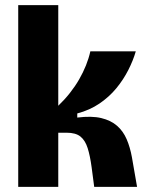

<svg xmlns="http://www.w3.org/2000/svg" viewBox="-20 -728 572 748"><path d="M51 0V-708H207V-316Q232 -340 252.5 -366Q273 -392 288.5 -419Q304 -446 315 -473.5Q326 -501 332 -528H509Q499 -493 480 -455.5Q461 -418 433.5 -384.5Q406 -351 368 -325Q330 -299 281 -286V-270Q337 -277 374.5 -268Q412 -259 436 -238Q460 -217 473.5 -185.5Q487 -154 494 -115L514 0H347L337 -76Q331 -121 321.5 -151Q312 -181 293.5 -196Q275 -211 239 -211H207V0Z"/></svg>

Font: Bricolage Grotesque 24pt SemiCondensed ExtraBold
Style: Regular
Weight: 800
Width: 4
Designer: Mathieu Triay
Foundry: Atelier Triay
Version: Version 1.001;gftools[0.9.33.dev8+g029e19f]